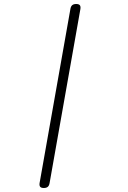

<svg xmlns="http://www.w3.org/2000/svg" viewBox="-20 -820 640 960"><path d="M178 95 332 -775Q334 -788 341 -794Q348 -800 361 -800Q374 -800 379 -794Q384 -788 382 -775L228 95Q226 108 219 114Q212 120 199 120Q186 120 181 114Q176 108 178 95Z"/></svg>

Font: Maple Mono Thin
Style: Italic
Weight: 250
Italic angle: -10°
Monospace: yes
Designer: subframe7536
Version: Version 7.000